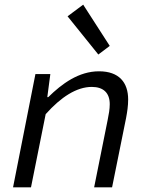

<svg xmlns="http://www.w3.org/2000/svg" viewBox="-20 -804 640 824"><path d="M36 0H113L176 -314C242 -388 309 -431 374 -431C424 -431 451 -405 451 -357C451 -335 447 -314 442 -289L384 0H461L521 -297C526 -324 530 -349 530 -377C530 -450 491 -498 405 -498C318 -498 246 -445 187 -387H183L196 -486H132L36 0ZM402 -570 451 -607 337 -784 270 -734 402 -570Z"/></svg>

Font: Source Code Variable
Style: Italic
Weight: 400
Italic angle: -11°
Monospace: yes
Designer: Paul D. Hunt, Teo Tuominen
Foundry: Adobe Systems Incorporated
Version: Version 1.005;PS 1.0;hotconv 16.6.54;makeotf.lib2.5.65590